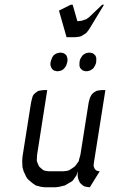

<svg xmlns="http://www.w3.org/2000/svg" viewBox="-20 -794 481 814"><path d="M74.2 -110.8 75.2 -128.9 111.8 -359.9 116.2 -377.9 119.1 -387.2 124 -395 133.8 -402.8 141.1 -408.2 149.9 -410.2 165 -412.1H180.2L137.2 -137.2L136.2 -120.1V-110.8L139.2 -103L145 -89.8L147.9 -85.9L158.2 -77.1L165 -71.8L172.9 -69.8L187 -67.9H249L265.1 -69.8L272 -71.8L280.8 -77.1L293.9 -85.9L298.8 -89.8L308.1 -103L314 -110.8L315.9 -120.1L320.8 -137.2L356 -359.9L360.8 -377.9L365.2 -387.2L370.1 -395L378.9 -402.8L388.2 -408.2L395 -410.2L411.1 -412.1H426.8L377.9 -103L377 -94.2V-89.8L379.9 -81.1L383.8 -75.2L391.1 -69.8L395 -68.8L402.8 -67.9L360.8 0L346.2 -2L337.9 -3.9L331.1 -7.8L320.8 -17.1L317.9 -21L312 -34.2L310.1 -43L309.1 -50.8L310.1 -67.9L304.2 -50.8L298.8 -43L289.1 -28.8L284.2 -24.9L271 -17.1L254.9 -7.8L231 -2L214.8 0H169.9L153.8 -2L131.8 -7.8L118.2 -17.1L98.1 -34.2L91.8 -43L80.1 -67.9L75.2 -85.9ZM193.8 -518.1V-526.9L195.8 -536.1L199.2 -544.9L200.2 -548.8L206.1 -558.1L211.9 -563L220.2 -567.9L224.1 -568.8L231.9 -570.8H240.2L248 -568.8L251 -567.9L257.8 -563L262.2 -558.1L265.1 -548.8L266.1 -544.9V-536.1L264.2 -526.9L261.2 -518.1L259.8 -514.2L253.9 -505.9L248 -500L240.2 -495.1L235.8 -494.1L228 -492.2H220.2L211.9 -494.1L209 -495.1L202.1 -500L198.2 -505.9L194.8 -514.2ZM230 -749 279.8 -773.9H288.1L308.1 -704.1L326.2 -706.1L340.8 -710.9L346.2 -712.9L358.9 -722.2L413.1 -773.9H420.9L357.9 -669.9L349.1 -658.2L345.2 -653.8L330.1 -644L323.2 -640.1L314.9 -638.2L298.8 -636.2H262.2ZM316.9 -514.2V-518.1V-526.9L317.9 -536.1L320.8 -544.9L323.2 -548.8L329.1 -558.1L335 -563L342.8 -567.9L346.2 -568.8L355 -570.8H362.8L370.1 -568.8L374 -567.9L379.9 -563L384.8 -558.1L388.2 -548.8V-544.9V-536.1L387.2 -526.9L383.8 -518.1L381.8 -514.2L377 -505.9L370.1 -500L361.8 -495.1L358.9 -494.1L350.1 -492.2H341.8L335 -494.1L331.1 -495.1L325.2 -500L319.8 -505.9Z"/></svg>

Font: Petahja
Style: Italic
Weight: 400
Designer: T. Christopher White
Version: Version 1.1